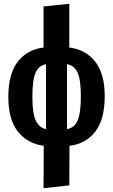

<svg xmlns="http://www.w3.org/2000/svg" viewBox="-20 -775 597 1014"><path d="M347 -5 346 204 210 219 211 -5Q126 -16 75 -79.5Q24 -143 24 -263Q24 -386 74.5 -450Q125 -514 210 -524V-741L346 -755V-524Q431 -514 482 -450.5Q533 -387 533 -267Q533 -143 482.5 -79Q432 -15 347 -5ZM407 -267Q407 -356 389 -393Q371 -430 334 -436V-93Q373 -100 390 -138.5Q407 -177 407 -267ZM223 -93V-436Q185 -429 168 -391.5Q151 -354 151 -263Q151 -178 168.5 -139.5Q186 -101 223 -93Z"/></svg>

Font: Fira Sans Compressed SemiBold
Style: Regular
Weight: 600
Width: 1
Designer: bBox Type GmbH & Carrois Corporate GbR & Edenspiekermann AG
Foundry: bBox Type GmbH & Carrois Corporate GbR & Edenspiekermann AG
Version: Version 4.301